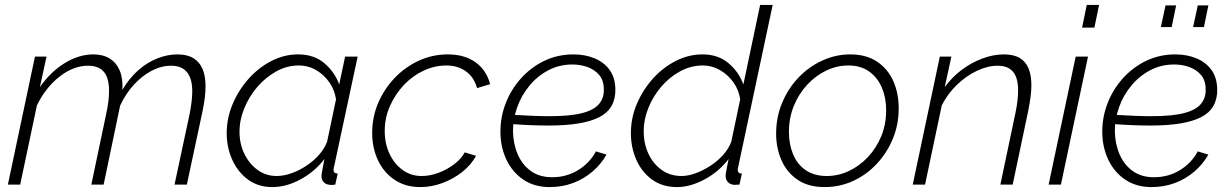

<svg xmlns="http://www.w3.org/2000/svg" viewBox="-20 -750 5001 780"><path d="M122 -520H169L142 -396Q186 -459 243.5 -494Q301 -529 359 -529Q399 -529 426 -512Q453 -495 466.5 -463Q480 -431 477 -385Q505 -432 541 -464Q577 -496 618.5 -512.5Q660 -529 701 -529Q741 -529 766 -513.5Q791 -498 803 -469.5Q815 -441 815 -400Q815 -378 812 -353Q809 -328 803 -299L739 0H689L751 -290Q761 -342 761 -379Q761 -431 739.5 -457Q718 -483 675 -483Q635 -483 596 -462.5Q557 -442 524 -406Q491 -370 468 -321L401 0H351L412 -290Q418 -317 420.5 -339.5Q423 -362 423 -381Q423 -433 402 -458Q381 -483 338 -483Q278 -483 221.5 -438.5Q165 -394 130 -322L62 0H12Z M1086 10Q1029 10 987.5 -20.5Q946 -51 923.5 -101Q901 -151 901 -209Q901 -270 925 -327Q949 -384 989.5 -429.5Q1030 -475 1082 -502Q1134 -529 1191 -529Q1256 -529 1298 -493Q1340 -457 1358 -407L1382 -520H1433L1337 -72Q1336 -69 1335.5 -66Q1335 -63 1335 -60Q1335 -45 1352 -45L1342 0Q1336 0 1331 1Q1326 2 1322 1Q1304 0 1295 -10Q1286 -20 1286 -34Q1286 -39 1287 -45Q1288 -51 1290.5 -64.5Q1293 -78 1298 -104Q1258 -52 1200.5 -21Q1143 10 1086 10ZM1104 -35Q1132 -35 1163.5 -46Q1195 -57 1224.5 -76.5Q1254 -96 1276.5 -121.5Q1299 -147 1309 -175L1345 -346Q1340 -383 1319 -414Q1298 -445 1265.5 -464.5Q1233 -484 1193 -484Q1146 -484 1102.5 -460Q1059 -436 1025.5 -397Q992 -358 972.5 -310.5Q953 -263 953 -215Q953 -166 972.5 -125.5Q992 -85 1026 -60Q1060 -35 1104 -35Z M1688 10Q1627 10 1583 -19.5Q1539 -49 1515.5 -99Q1492 -149 1492 -210Q1492 -275 1516.5 -332Q1541 -389 1583.5 -433.5Q1626 -478 1681.5 -503.5Q1737 -529 1799 -529Q1868 -529 1912.5 -496.5Q1957 -464 1971 -408L1918 -392Q1906 -436 1873 -460Q1840 -484 1794 -484Q1746 -484 1701 -463Q1656 -442 1621 -405Q1586 -368 1564.5 -320Q1543 -272 1543 -218Q1543 -166 1562.5 -125Q1582 -84 1615.5 -59.5Q1649 -35 1693 -35Q1728 -35 1763 -48.5Q1798 -62 1826.5 -84Q1855 -106 1868 -131L1914 -117Q1894 -80 1858 -51.5Q1822 -23 1777.5 -6.5Q1733 10 1688 10Z M2213 10Q2151 10 2106.5 -20Q2062 -50 2038 -100Q2014 -150 2013 -210Q2012 -271 2033.5 -328Q2055 -385 2095.5 -430.5Q2136 -476 2190.5 -502.5Q2245 -529 2310 -529Q2357 -529 2395.5 -513Q2434 -497 2456.5 -466Q2479 -435 2480 -387Q2481 -308 2414.5 -274Q2348 -240 2210 -240Q2176 -240 2136 -241.5Q2096 -243 2046 -247L2055 -284Q2106 -281 2143 -279.5Q2180 -278 2213 -278Q2297 -278 2345 -290.5Q2393 -303 2413.5 -327.5Q2434 -352 2433 -387Q2433 -423 2414.5 -445Q2396 -467 2367 -477.5Q2338 -488 2305 -488Q2252 -488 2207.5 -464.5Q2163 -441 2130.5 -401.5Q2098 -362 2081 -314Q2064 -266 2064 -217Q2065 -165 2083.5 -122.5Q2102 -80 2137 -55Q2172 -30 2223 -30Q2281 -30 2328 -58.5Q2375 -87 2401 -135L2444 -122Q2422 -83 2387 -53Q2352 -23 2308 -6.5Q2264 10 2213 10Z M2730 10Q2671 10 2629 -20.5Q2587 -51 2565 -101Q2543 -151 2543 -209Q2543 -271 2567 -327.5Q2591 -384 2631.5 -429.5Q2672 -475 2724.5 -502Q2777 -529 2834 -529Q2898 -529 2940 -493Q2982 -457 3000 -407L3068 -730H3119L2979 -72Q2978 -68 2977.5 -65.5Q2977 -63 2977 -60Q2977 -45 2994 -45L2984 0Q2977 0 2971.5 0.5Q2966 1 2962 1Q2945 -1 2936.5 -11Q2928 -21 2928 -35Q2928 -39 2928.5 -44.5Q2929 -50 2932 -64Q2935 -78 2940 -104Q2900 -52 2842 -21Q2784 10 2730 10ZM2749 -35Q2775 -35 2805.5 -46Q2836 -57 2866 -76.5Q2896 -96 2918.5 -121.5Q2941 -147 2951 -175L2987 -346Q2982 -384 2959.5 -415.5Q2937 -447 2904.5 -465.5Q2872 -484 2836 -484Q2787 -484 2743.5 -460.5Q2700 -437 2666.5 -398Q2633 -359 2614 -311.5Q2595 -264 2595 -217Q2595 -167 2614 -126Q2633 -85 2667.5 -60Q2702 -35 2749 -35Z M3330 10Q3264 10 3220.5 -19.5Q3177 -49 3155 -98.5Q3133 -148 3133 -207Q3133 -274 3157.5 -332.5Q3182 -391 3224 -435Q3266 -479 3320.5 -504Q3375 -529 3434 -529Q3500 -529 3544 -499Q3588 -469 3609.5 -419.5Q3631 -370 3631 -310Q3631 -244 3607 -186Q3583 -128 3541 -83.5Q3499 -39 3445 -14.5Q3391 10 3330 10ZM3339 -35Q3385 -35 3428 -55Q3471 -75 3505.5 -111.5Q3540 -148 3560 -196.5Q3580 -245 3580 -302Q3580 -353 3562.5 -394Q3545 -435 3511 -459.5Q3477 -484 3426 -484Q3380 -484 3337 -463.5Q3294 -443 3259.5 -406Q3225 -369 3205 -320Q3185 -271 3185 -214Q3185 -164 3202 -123Q3219 -82 3253.5 -58.5Q3288 -35 3339 -35Z M3798 -520H3845L3818 -396Q3847 -436 3886 -465.5Q3925 -495 3970 -512Q4015 -529 4058 -529Q4098 -529 4122.5 -514.5Q4147 -500 4158.5 -472Q4170 -444 4170 -404Q4170 -381 4166.5 -355Q4163 -329 4157 -299L4094 0H4044L4105 -290Q4111 -318 4113.5 -341Q4116 -364 4116 -383Q4116 -434 4095.5 -458.5Q4075 -483 4033 -483Q3992 -483 3948 -462Q3904 -441 3866.5 -404.5Q3829 -368 3806 -322L3738 0H3688Z M4350 -520H4400L4290 0H4240ZM4395 -730H4445L4426 -638H4376Z M4658 10Q4596 10 4551.5 -20Q4507 -50 4483 -100Q4459 -150 4458 -210Q4457 -271 4478.5 -328Q4500 -385 4540.5 -430.5Q4581 -476 4635.5 -502.5Q4690 -529 4755 -529Q4802 -529 4840.5 -513Q4879 -497 4901.5 -466Q4924 -435 4925 -387Q4926 -308 4859.5 -274Q4793 -240 4655 -240Q4621 -240 4581 -241.5Q4541 -243 4491 -247L4500 -284Q4551 -281 4588 -279.5Q4625 -278 4658 -278Q4742 -278 4790 -290.5Q4838 -303 4858.5 -327.5Q4879 -352 4878 -387Q4878 -423 4859.5 -445Q4841 -467 4812 -477.5Q4783 -488 4750 -488Q4697 -488 4652.5 -464.5Q4608 -441 4575.5 -401.5Q4543 -362 4526 -314Q4509 -266 4509 -217Q4510 -165 4528.5 -122.5Q4547 -80 4582 -55Q4617 -30 4668 -30Q4726 -30 4773 -58.5Q4820 -87 4846 -135L4889 -122Q4867 -83 4832 -53Q4797 -23 4753 -6.5Q4709 10 4658 10ZM4696 -640 4715 -728H4758L4740 -640ZM4827 -640 4846 -728H4889L4871 -640Z"/></svg>

Font: Raleway Thin Light
Style: Italic
Weight: 300
Italic angle: -12°
Version: Version 4.026